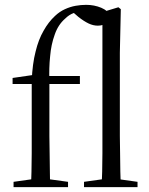

<svg xmlns="http://www.w3.org/2000/svg" viewBox="-20 -773 615 793"><path d="M36 0H261V-22L159 -36H135L36 -22ZM108 0H187Q186 -27 186 -64Q185 -101 185 -140Q184 -179 184 -211V-441Q182 -491 187 -540Q191 -589 206 -630Q220 -671 249 -696Q265 -712 284 -719Q302 -726 332 -729V-736H274V-729L304 -703Q327 -685 346 -676Q365 -667 384 -667Q405 -667 419 -678Q433 -689 434 -706Q427 -729 398 -741Q369 -753 336 -753Q314 -753 292 -749Q270 -745 248 -735Q226 -725 207 -707Q180 -682 160 -646Q139 -610 127 -560Q114 -510 111 -440L135 -466L32 -451V-426H111V-211Q111 -179 111 -140Q110 -101 110 -64Q109 -27 108 0ZM145 -426H310V-459H145ZM327 0H548V-22L448 -36H427L327 -22ZM399 0H479Q478 -27 477 -64Q476 -101 476 -140Q475 -179 475 -211V-555L479 -735L469 -743L403 -723V-211Q403 -179 403 -140Q402 -101 402 -64Q401 -27 399 0Z"/></svg>

Font: Source Serif 4 48pt
Style: Regular
Weight: 400
Designer: Frank Grie√ühammer
Foundry: Adobe Systems Incorporated
Version: Version 4.004;hotconv 1.0.116;makeotfexe 2.5.65601